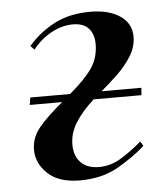

<svg xmlns="http://www.w3.org/2000/svg" viewBox="-45 -571 548 625"><g transform="rotate(-5 229.5 -258.0)"><path d="M415 -245H259Q221 -211 199 -176.5Q177 -142 177 -104Q177 -67 198 -45.5Q219 -24 257 -24Q294 -24 326.5 -43Q359 -62 398 -95L407 -80Q369 -46 316.5 -16Q264 14 192 14Q123 14 87 -20Q51 -54 51 -98Q51 -138 78.5 -171Q106 -204 156 -245H50L54 -269H184Q236 -313 258.5 -346.5Q281 -380 281 -424Q281 -456 264 -475Q247 -494 213 -494Q176 -494 141 -474.5Q106 -455 81 -423L69 -436Q105 -478 154.5 -504Q204 -530 273 -530Q332 -530 369 -505.5Q406 -481 406 -437Q406 -404 387 -373.5Q368 -343 340 -316.5Q312 -290 287 -269H417Z"/></g></svg>

Font: Literata 72pt SemiBold
Style: Italic
Weight: 600
Italic angle: -2°
Designer: Latin by Veronika Burian and Jose Scaglione. Greek by Irene Vlachou. Cyrillic by Vera Evstafieva
Foundry: TypeTogether
Version: Version 3.002